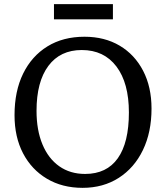

<svg xmlns="http://www.w3.org/2000/svg" viewBox="-20 -891 800 925"><path d="M378 14Q280 14 206 -30Q132 -74 91 -152.5Q50 -231 50 -336Q50 -452 91.5 -536.5Q133 -621 208.5 -667.5Q284 -714 387 -714Q484 -714 556.5 -671Q629 -628 669.5 -550Q710 -472 710 -368Q710 -254 668.5 -168Q627 -82 552 -34Q477 14 378 14ZM390 -53Q494 -53 547.5 -128.5Q601 -204 601 -349Q601 -491 541 -570.5Q481 -650 374 -650Q270 -650 213 -573.5Q156 -497 156 -357Q156 -264 184.5 -195.5Q213 -127 265.5 -90Q318 -53 390 -53ZM240 -798V-871H524V-798Z"/></svg>

Font: Literata 12pt
Style: Regular
Weight: 400
Designer: Latin by Veronika Burian and Jose Scaglione. Greek by Irene Vlachou. Cyrillic by Vera Evstafieva.
Foundry: TypeTogether
Version: Version 3.002